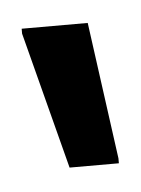

<svg xmlns="http://www.w3.org/2000/svg" viewBox="-28 -744 142 194"><g transform="rotate(-5 43.0 -647.0)"><path d="M36 -575 0 -714V-719H67L86 -580V-575Z"/></g></svg>

Font: Saira UltraCondensed Medium
Style: Regular
Weight: 500
Width: 1
Designer: Hector Gatti with collaboration of the Omnibus-Type team
Foundry: Omnibus-Type
Version: Version 1.101